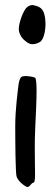

<svg xmlns="http://www.w3.org/2000/svg" viewBox="-20 -726 210 756"><path d="M159 -637C157 -687 143 -699 114 -705C108 -707 98 -707 87 -698C73 -688 54 -637 54 -612C54 -596 64 -577 77 -567C86 -559 95 -552 108 -552C116 -552 125 -554 136 -560C154 -569 160 -612 159 -637ZM119 -419C116 -423 89 -428 73 -426C66 -425 58 -425 53 -393C51 -375 40 -297 40 -231C40 -166 41 -48 45 -32C51 -11 79 8 86 10C98 12 100 -4 112 -7C117 -8 118 -20 118 -43C118 -64 117 -96 117 -134C117 -162 117 -193 119 -229C121 -274 124 -328 124 -367C124 -396 122 -416 119 -419Z"/></svg>

Font: Oregano
Style: Regular
Weight: 400
Designer: Astigmatic (AOETI)
Foundry: Astigmatic (AOETI)
Version: Version 1.000